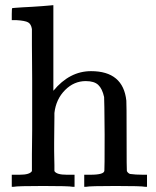

<svg xmlns="http://www.w3.org/2000/svg" viewBox="-20 -714 596 734"><path d="M188 -60Q196 -46 235 -46H249H265V0H257Q244 -3 145 -3Q46 -3 33 0H25V-46H41H55Q94 -46 102 -60V-68Q102 -77 102 -91Q102 -105 102 -124Q102 -143 102.5 -167.5Q103 -192 103 -217.5Q103 -243 103 -272.5Q103 -302 103 -329Q103 -366 103 -407.5Q103 -449 102.5 -482Q102 -515 102 -542.5Q102 -570 102 -586Q102 -602 102 -603Q99 -622 87.5 -628.5Q76 -635 43 -637H25V-660Q25 -683 27 -683L37 -684Q47 -685 66 -686Q85 -687 103 -688Q120 -689 140 -690.5Q160 -692 170 -693Q180 -694 181 -694H184V-367Q246 -442 328 -442Q451 -442 463 -329Q464 -322 464 -190Q464 -62 465 -60Q469 -52 477 -49Q498 -46 526 -46H542V0H534Q521 -3 422 -3Q323 -3 310 0H302V-46H318H326Q379 -46 379 -62Q380 -64 380 -200Q379 -335 378 -343Q371 -375 355.5 -389.5Q340 -404 308 -404Q263 -404 229 -370Q194 -335 188 -282Q188 -281 188 -263.5Q188 -246 187.5 -219Q187 -192 187 -168Q187 -153 187 -136.5Q187 -120 187.5 -107Q188 -94 188 -83.5Q188 -73 188 -66Z"/></svg>

Font: KaTeX_Main
Style: Regular
Weight: 400
Version: Version 1.1; ttfautohint (v1.3)